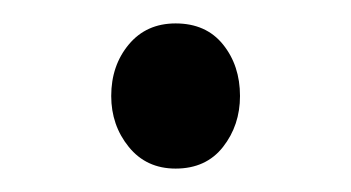

<svg xmlns="http://www.w3.org/2000/svg" viewBox="-20 -131 300 164"><path d="M130 13Q105 13 90 -5.5Q75 -24 75 -49Q75 -75 90 -93Q105 -111 130 -111Q156 -111 170.5 -93Q185 -75 185 -49Q185 -24 170.5 -5.5Q156 13 130 13Z"/></svg>

Font: Zen Kurenaido
Style: ARC
Weight: 400
Designer: Yoshimichi Ohira
Foundry: Positype
Version: Version 1.001